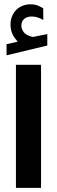

<svg xmlns="http://www.w3.org/2000/svg" viewBox="-20 -882 267 900"><path d="M63.3 -686.8 10.7 -674.7V-622.7L201.7 -668.6V-722.3L138.6 -709.5Q136.6 -709 134.3 -709Q131.4 -709 129.2 -709.8Q126.9 -710.6 124.4 -711.4Q101.1 -718 90.8 -731.9Q80.6 -745.8 80.1 -760.7Q80.1 -772.1 83.5 -779.9Q87 -787.8 92.6 -792.6Q100.1 -799.6 109.9 -802.1Q119.6 -804.7 128.4 -804.7Q143.2 -804.7 155.8 -800.5Q168.5 -796.3 183.1 -788.5L182.6 -843.1Q168.7 -851.4 155.6 -856.6Q142.5 -861.8 121.6 -861.8Q101.2 -861.8 81.8 -853.3Q62.5 -844.7 49.2 -827.9Q40.2 -816.4 34.8 -801.3Q29.3 -786.1 29.3 -767.1Q29.3 -741.1 38.9 -721.6Q48.5 -702.1 63.3 -686.8ZM54.7 -578.3V-1.4H172.4V-578.3Z"/></svg>

Font: Vazir Variable Regular
Style: Regular
Weight: 400
Designer: Saber Rastikerdar
Foundry: Saber Rastikerdar
Version: Version 30.1.0